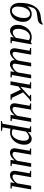

<svg xmlns="http://www.w3.org/2000/svg" viewBox="1628 -2384 969 4266"><g transform="rotate(90 2113.0 -251.5)"><path d="M126.5 -166Q126.5 -100.1 150.9 -65.2Q175.3 -30.3 218.3 -30.3Q260.7 -30.3 298.8 -66.4Q336.9 -102.5 358.9 -163.1Q380.9 -223.6 380.9 -295.9Q380.9 -363.3 356.7 -398.2Q332.5 -433.1 287.1 -433.1Q244.6 -433.1 206.8 -396.7Q168.9 -360.4 147.7 -299.3Q126.5 -238.3 126.5 -166ZM43.9 -209.5Q43.9 -409.7 119.1 -531.2Q194.3 -652.8 333.5 -669.4Q417.5 -678.7 441.2 -683.6Q464.8 -688.5 481.4 -696Q498 -703.6 505.4 -715.8H529.8Q521.5 -677.7 506.3 -655.8Q491.2 -633.8 466.1 -621.8Q440.9 -609.9 404.5 -604.2Q368.2 -598.6 316.9 -592.8Q277.3 -588.4 249.8 -580.6Q222.2 -572.8 202.9 -560.1Q183.6 -547.4 170.4 -528.8Q157.2 -510.3 147.2 -481.9Q137.2 -453.6 118.2 -371.1H121.6Q146 -415 193.1 -443.1Q240.2 -471.2 293.5 -471.2Q372.6 -471.2 419.4 -418.7Q466.3 -366.2 466.3 -278.8Q466.3 -199.7 434.1 -133.1Q401.9 -66.4 343.5 -28.3Q285.2 9.8 213.4 9.8Q135.7 9.8 89.8 -49.6Q43.9 -108.9 43.9 -209.5Z M888.2 -34.2 943.4 -22 939.5 0H800.3L814.5 -76.2Q731.9 10.3 663.6 10.3Q604.5 10.3 568.6 -33.2Q532.7 -76.7 532.7 -152.8Q532.7 -238.3 570.1 -312.7Q607.4 -387.2 669.9 -429Q732.4 -470.7 805.7 -470.7Q864.7 -470.7 917 -450.2L939 -466.8H965.3ZM874 -408.7Q855 -421.9 838.4 -427Q821.8 -432.1 797.4 -432.1Q748.5 -432.1 707.8 -395.3Q667 -358.4 643.6 -295.9Q620.1 -233.4 620.1 -165.5Q620.1 -113.3 641.6 -82Q663.1 -50.8 700.2 -50.8Q755.4 -50.8 820.8 -118.7Z M1314.9 -94.7Q1275.9 -47.4 1228.3 -17.6Q1180.7 12.2 1142.1 12.2Q1101.1 12.2 1077.1 -13.9Q1053.2 -40 1053.2 -89.4Q1053.2 -98.6 1055.9 -118.4Q1058.6 -138.2 1107.9 -424.8L1043.9 -437L1048.3 -459H1195.3L1145 -174.8Q1142.1 -160.2 1137.7 -130.6Q1133.3 -101.1 1133.3 -93.8Q1133.3 -71.8 1144.8 -58.3Q1156.2 -44.9 1180.2 -44.9Q1204.1 -44.9 1238.5 -66.9Q1272.9 -88.9 1298.1 -120.1Q1323.2 -151.4 1327.6 -177.7L1376 -459H1457L1407.2 -174.8Q1395 -110.8 1395 -93.8Q1395 -71.8 1407 -58.3Q1418.9 -44.9 1443.8 -44.9Q1468.8 -44.9 1504.2 -68.1Q1539.6 -91.3 1564.2 -121.6Q1588.9 -151.9 1592.8 -177.7L1640.6 -459H1722.2L1647.5 -34.2L1705.1 -22L1701.2 0H1565.4L1579.1 -94.7Q1544.4 -47.9 1498.8 -17.8Q1453.1 12.2 1411.6 12.2Q1365.7 12.2 1340.3 -14.9Q1314.9 -42 1314.9 -94.7Z M1862.3 -425.3 1806.2 -437 1810.1 -459H1949.2L1906.7 -221.2L2127.4 -423.8L2085.4 -437L2089.4 -459H2231.9L2228 -437L2188.5 -425.8L2032.7 -280.8L2152.8 -33.2L2200.7 -22L2196.8 0H2081.5L1970.2 -230L1899.9 -174.3L1867.7 0H1786.6Z M2356.4 -94.2Q2356.4 -72.3 2368.2 -58.6Q2379.9 -44.9 2405.3 -44.9Q2441.9 -44.9 2484.4 -75.4Q2526.9 -106 2554.2 -150.4L2608.4 -459H2689.5L2614.7 -34.2L2672.4 -22L2668.5 0H2532.7L2545.9 -94.2Q2505.4 -42 2461.4 -15.1Q2417.5 11.7 2374.5 11.7Q2325.2 11.7 2300.3 -14.9Q2275.4 -41.5 2275.4 -91.3Q2275.4 -98.6 2278.1 -117.4Q2280.8 -136.2 2330.6 -425.3L2276.4 -437L2280.3 -459H2417.5L2367.7 -175.3Q2356.4 -113.8 2356.4 -94.2Z M2839.4 -1 2834 43 2810.5 178.2 2888.7 189.9 2884.8 212.9H2667L2670.9 189.9L2730 178.2L2836.9 -424.8L2786.6 -437L2790.5 -459H2919.9L2910.6 -384.8Q2996.1 -471.2 3064.5 -471.2Q3123.5 -471.2 3159.4 -427.7Q3195.3 -384.3 3195.3 -308.1Q3195.3 -222.2 3158.7 -148.2Q3122.1 -74.2 3059.1 -32.2Q2996.1 9.8 2922.4 9.8Q2899.9 9.8 2875.7 6.6Q2851.6 3.4 2839.4 -1ZM2851.1 -52.2Q2881.3 -28.8 2933.1 -28.8Q2981.4 -28.8 3020.8 -64.5Q3060.1 -100.1 3084 -164.3Q3107.9 -228.5 3107.9 -295.4Q3107.9 -349.6 3086.2 -379.9Q3064.5 -410.2 3027.8 -410.2Q3002 -410.2 2966.8 -391.1Q2931.6 -372.1 2904.3 -342.3Z M3356.4 -94.2Q3356.4 -72.3 3368.2 -58.6Q3379.9 -44.9 3405.3 -44.9Q3441.9 -44.9 3484.4 -75.4Q3526.9 -106 3554.2 -150.4L3608.4 -459H3689.5L3614.7 -34.2L3672.4 -22L3668.5 0H3532.7L3545.9 -94.2Q3505.4 -42 3461.4 -15.1Q3417.5 11.7 3374.5 11.7Q3325.2 11.7 3300.3 -14.9Q3275.4 -41.5 3275.4 -91.3Q3275.4 -98.6 3278.1 -117.4Q3280.8 -136.2 3330.6 -425.3L3276.4 -437L3280.3 -459H3417.5L3367.7 -175.3Q3356.4 -113.8 3356.4 -94.2Z M3856.4 -94.2Q3856.4 -72.3 3868.2 -58.6Q3879.9 -44.9 3905.3 -44.9Q3941.9 -44.9 3984.4 -75.4Q4026.9 -106 4054.2 -150.4L4108.4 -459H4189.5L4114.7 -34.2L4172.4 -22L4168.5 0H4032.7L4045.9 -94.2Q4005.4 -42 3961.4 -15.1Q3917.5 11.7 3874.5 11.7Q3825.2 11.7 3800.3 -14.9Q3775.4 -41.5 3775.4 -91.3Q3775.4 -98.6 3778.1 -117.4Q3780.8 -136.2 3830.6 -425.3L3776.4 -437L3780.3 -459H3917.5L3867.7 -175.3Q3856.4 -113.8 3856.4 -94.2Z"/></g></svg>

Font: Tinos
Style: Italic
Weight: 400
Italic angle: -16.333°
Designer: Steve Matteson
Foundry: Monotype Imaging Inc.
Version: Version 1.32